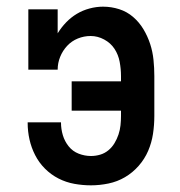

<svg xmlns="http://www.w3.org/2000/svg" viewBox="-20 -548 540 576"><path d="M253 8Q228 8 203 3.5Q178 -1 155.5 -12.5Q133 -24 115 -42Q97 -60 85.5 -82.5Q74 -105 68.5 -129.5Q63 -154 63 -179V-181H163V-180Q163 -161 168.5 -142.5Q174 -124 186 -109Q198 -94 216 -87Q234 -80 253 -80Q267 -80 280.5 -84Q294 -88 305 -97Q316 -106 323.5 -118.5Q331 -131 335.5 -144.5Q340 -158 341.5 -172Q343 -186 343 -200V-216H195V-304H343V-320Q343 -341 339 -362.5Q335 -384 323.5 -401.5Q312 -419 292.5 -429.5Q273 -440 252 -440Q232 -440 213.5 -432.5Q195 -425 181.5 -410.5Q168 -396 160.5 -377.5Q153 -359 153 -339H65V-520H153V-448Q164 -466 178.5 -481Q193 -496 210.5 -506.5Q228 -517 248.5 -522.5Q269 -528 289 -528Q314 -528 337.5 -520.5Q361 -513 379.5 -497Q398 -481 410.5 -460Q423 -439 430.5 -416Q438 -393 440.5 -368.5Q443 -344 443 -320V-200Q443 -173 439 -146.5Q435 -120 424.5 -95.5Q414 -71 396 -50.5Q378 -30 355 -16.5Q332 -3 305.5 2.5Q279 8 253 8Z"/></svg>

Font: Iosevka Curly Slab Semibold
Style: Regular
Weight: 600
Monospace: yes
Designer: Belleve Invis
Foundry: Belleve Invis
Version: Version 22.1.2; ttfautohint (v1.8.4)